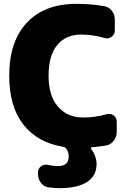

<svg xmlns="http://www.w3.org/2000/svg" viewBox="-20 -760 696 1000"><path d="M535 -165Q555 -171 571.5 -159Q588 -147 588 -126V-72Q588 -47 572 -26.5Q556 -6 532 -2Q495 4 458 7Q455 7 453.5 10Q452 13 454 15Q483 54 483 95Q483 155 434 187.5Q385 220 288 220Q269 220 233 216Q209 213 193.5 193Q178 173 178 148V137Q178 117 194.5 105.5Q211 94 231 99Q258 105 283 105Q338 105 338 55Q338 28 322 11Q317 6 307 4Q174 -18 101 -112Q28 -206 28 -365Q28 -544 120 -642Q212 -740 378 -740Q454 -740 522 -728Q547 -724 562.5 -704Q578 -684 578 -658V-602Q578 -581 561.5 -568.5Q545 -556 525 -562Q463 -580 403 -580Q323 -580 278 -525.5Q233 -471 233 -365Q233 -261 282 -204.5Q331 -148 413 -148Q476 -148 535 -165Z"/></svg>

Font: Rounded Mplus 1c Black
Style: Regular
Weight: 900
Version: Version 1.059.20150529